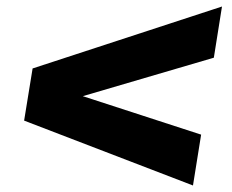

<svg xmlns="http://www.w3.org/2000/svg" viewBox="-20 -604 713 589"><path d="M572 -35 54 -234 80 -394 661 -584 636 -427 234 -309 597 -191Z"/></svg>

Font: Georama ExtraExtended
Style: Bold Italic
Weight: 700
Width: 8
Italic angle: -9°
Designer: Jean-Baptiste Levee
Foundry: Production Type
Version: Version 1.000